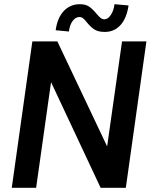

<svg xmlns="http://www.w3.org/2000/svg" viewBox="-20 -894 725 914"><path d="M134 -697H253L490 -197L561 -697H677L579 0H459L223 -503L152 0H36ZM394 -787Q384 -800 376 -806.5Q368 -813 358 -813Q340 -813 326 -794.5Q312 -776 308 -744L245 -750Q253 -809 283.5 -841.5Q314 -874 360 -874Q388 -874 405 -862Q422 -850 439 -829Q450 -816 458.5 -809Q467 -802 477 -802Q493 -802 507 -822Q521 -842 525 -874L592 -868Q583 -807 553.5 -774.5Q524 -742 479 -742Q447 -742 429 -754Q411 -766 394 -787Z"/></svg>

Font: Hanken Grotesk SemiBold
Style: Italic
Weight: 600
Italic angle: -8°
Designer: Alfredo Marco Pradil
Foundry: Hanken Design Co.
Version: Version 3.014